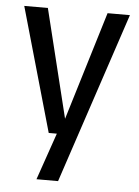

<svg xmlns="http://www.w3.org/2000/svg" viewBox="-50 -528 546 753"><g transform="rotate(5 223.0 -151.5)"><path d="M207 185H122L186 0H154L15 -488H108L213 -61L343 -488H431Z"/></g></svg>

Font: Ropa Sans
Style: Regular
Weight: 400
Designer: Botio Nikoltchev
Foundry: Botjo Nikoltchev
Version: Version 1.002